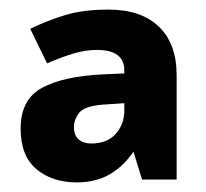

<svg xmlns="http://www.w3.org/2000/svg" viewBox="-20 -742 429 400"><path d="M206 -722Q274 -722 311 -686.5Q348 -651 348 -585V-368H276L258 -426Q237 -395 208 -378.5Q179 -362 140 -362Q89 -362 56 -389.5Q23 -417 23 -474Q23 -535 67.5 -559Q112 -583 193 -587L239 -589V-595Q239 -638 182 -638Q158 -638 133 -630.5Q108 -623 78 -610L43 -682Q78 -699 115.5 -710.5Q153 -722 206 -722ZM194 -524Q156 -521 145 -507Q134 -493 134 -477Q134 -460 144 -451.5Q154 -443 170 -443Q203 -443 221 -463Q239 -483 239 -512V-527Z"/></svg>

Font: Noto Sans Bengali ExtraBold
Style: Regular
Weight: 800
Designer: Jelle Bosma - Monotype Design Team
Foundry: Monotype Imaging Inc.
Version: Version 2.003; ttfautohint (v1.8.4.7-5d5b)